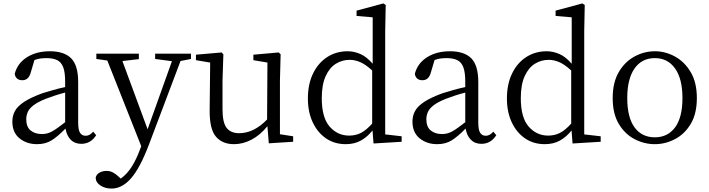

<svg xmlns="http://www.w3.org/2000/svg" viewBox="-20 -827 4137 1120"><path d="M360 -114V-287Q329 -279 298.5 -269Q268 -259 248 -251Q200 -232 175 -212.5Q150 -193 141.5 -172.5Q133 -152 133 -132Q133 -87 158.5 -66Q184 -45 225 -45Q256 -45 284 -60.5Q312 -76 360 -114ZM524 -59 541 -38Q523 -11 501.5 0.5Q480 12 454 12Q416 12 392.5 -12Q369 -36 362 -77Q316 -30 280.5 -8Q245 14 196 14Q136 14 94 -20Q52 -54 52 -118Q52 -152 67.5 -180Q83 -208 121 -233Q159 -258 227 -283Q256 -292 291 -302Q326 -312 360 -319V-351Q360 -406 348.5 -435.5Q337 -465 313 -476.5Q289 -488 251 -488Q235 -488 217.5 -486Q200 -484 181 -477L159 -403Q147 -359 110 -359Q91 -359 79.5 -369Q68 -379 66 -397Q82 -458 137 -493Q192 -528 271 -528Q354 -528 395 -487Q436 -446 436 -348V-111Q436 -68 447.5 -51.5Q459 -35 479 -35Q492 -35 502.5 -41Q513 -47 524 -59Z M1094 -514V-483L1033 -471L849 16Q797 153 744.5 213Q692 273 631 273Q594 273 566.5 255.5Q539 238 538 210Q542 190 560.5 180Q579 170 601 170Q622 170 639 179Q656 188 676 207L684 215Q722 188 749 144.5Q776 101 795 49L804 26L606 -474L542 -483V-514H790V-482L694 -471L841 -73L983 -470L885 -483V-514Z M1613 -44 1690 -32V0L1548 9L1540 -91Q1498 -39 1447.5 -12.5Q1397 14 1345 14Q1277 14 1239.5 -30Q1202 -74 1203 -184L1206 -462L1123 -476V-508L1273 -521L1283 -510L1278 -358V-190Q1278 -112 1302 -81Q1326 -50 1375 -50Q1461 -50 1538 -130L1540 -462L1458 -476V-508L1606 -521L1617 -510L1613 -358Z M2151 -106V-416Q2113 -451 2081.5 -464.5Q2050 -478 2020 -478Q1976 -478 1939 -455Q1902 -432 1879.5 -382.5Q1857 -333 1857 -254Q1857 -141 1903 -88.5Q1949 -36 2017 -36Q2055 -36 2086 -52Q2117 -68 2151 -106ZM2227 -43 2323 -32V0L2159 10L2153 -66Q2123 -28 2085 -7Q2047 14 1997 14Q1931 14 1881.5 -20Q1832 -54 1804 -114Q1776 -174 1776 -252Q1776 -336 1806 -398Q1836 -460 1888.5 -494Q1941 -528 2008 -528Q2045 -528 2082 -512Q2119 -496 2154 -455V-726L2060 -734V-765L2216 -807L2230 -798L2227 -645Z M2694 -114V-287Q2663 -279 2632.5 -269Q2602 -259 2582 -251Q2534 -232 2509 -212.5Q2484 -193 2475.5 -172.5Q2467 -152 2467 -132Q2467 -87 2492.5 -66Q2518 -45 2559 -45Q2590 -45 2618 -60.5Q2646 -76 2694 -114ZM2858 -59 2875 -38Q2857 -11 2835.5 0.5Q2814 12 2788 12Q2750 12 2726.5 -12Q2703 -36 2696 -77Q2650 -30 2614.5 -8Q2579 14 2530 14Q2470 14 2428 -20Q2386 -54 2386 -118Q2386 -152 2401.5 -180Q2417 -208 2455 -233Q2493 -258 2561 -283Q2590 -292 2625 -302Q2660 -312 2694 -319V-351Q2694 -406 2682.5 -435.5Q2671 -465 2647 -476.5Q2623 -488 2585 -488Q2569 -488 2551.5 -486Q2534 -484 2515 -477L2493 -403Q2481 -359 2444 -359Q2425 -359 2413.5 -369Q2402 -379 2400 -397Q2416 -458 2471 -493Q2526 -528 2605 -528Q2688 -528 2729 -487Q2770 -446 2770 -348V-111Q2770 -68 2781.5 -51.5Q2793 -35 2813 -35Q2826 -35 2836.5 -41Q2847 -47 2858 -59Z M3312 -106V-416Q3274 -451 3242.5 -464.5Q3211 -478 3181 -478Q3137 -478 3100 -455Q3063 -432 3040.5 -382.5Q3018 -333 3018 -254Q3018 -141 3064 -88.5Q3110 -36 3178 -36Q3216 -36 3247 -52Q3278 -68 3312 -106ZM3388 -43 3484 -32V0L3320 10L3314 -66Q3284 -28 3246 -7Q3208 14 3158 14Q3092 14 3042.5 -20Q2993 -54 2965 -114Q2937 -174 2937 -252Q2937 -336 2967 -398Q2997 -460 3049.5 -494Q3102 -528 3169 -528Q3206 -528 3243 -512Q3280 -496 3315 -455V-726L3221 -734V-765L3377 -807L3391 -798L3388 -645Z M3800 14Q3738 14 3681.5 -15.5Q3625 -45 3589.5 -104.5Q3554 -164 3554 -255Q3554 -346 3589.5 -406.5Q3625 -467 3681.5 -497.5Q3738 -528 3800 -528Q3861 -528 3917 -497.5Q3973 -467 4009 -406.5Q4045 -346 4045 -255Q4045 -164 4009.5 -104.5Q3974 -45 3917.5 -15.5Q3861 14 3800 14ZM3800 -26Q3875 -26 3918 -84Q3961 -142 3961 -255Q3961 -367 3918 -427.5Q3875 -488 3800 -488Q3724 -488 3681.5 -427.5Q3639 -367 3639 -255Q3639 -142 3681.5 -84Q3724 -26 3800 -26Z"/></svg>

Font: Shippori Mincho TTF
Style: Regular
Weight: 400
Version: Version 2.100